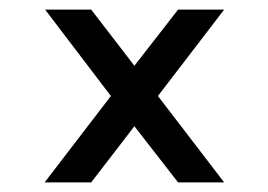

<svg xmlns="http://www.w3.org/2000/svg" viewBox="-20 -456 558 400"><path d="M73 -76 211 -256 74 -436H170L260 -319L351 -436H447L309 -256L447 -76H351L260 -193L170 -76Z"/></svg>

Font: Maven Pro
Style: Bold
Weight: 700
Designer: Joe Prince
Foundry: Joe Prince
Version: Version 2.103